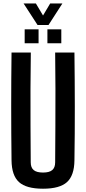

<svg xmlns="http://www.w3.org/2000/svg" viewBox="-20 -1112 510 1140"><path d="M235.5 8.5Q136 8.5 92.8 -30.8Q49.5 -70 48.5 -160Q46.5 -320 46.5 -480.2Q46.5 -640.5 48.5 -800H163Q161.5 -693.5 161 -583.8Q160.5 -474 161.2 -364.2Q162 -254.5 162.5 -148Q162.5 -117 180 -102.2Q197.5 -87.5 235.5 -87.5Q273 -87.5 290.2 -102.2Q307.5 -117 307.5 -148Q308 -254.5 308.8 -364.2Q309.5 -474 309.2 -583.8Q309 -693.5 307.5 -800H422Q424 -640.5 424.2 -480.2Q424.5 -320 422 -160Q421 -70 377.8 -30.8Q334.5 8.5 235.5 8.5ZM261.5 -855V-938H344V-855ZM126.5 -855V-938H209V-855ZM203 -963.5 120 -1091.5H193L235.5 -1020L278 -1091.5H350.5L268 -963.5Z"/></svg>

Font: Big Shoulders Text Thin
Style: Bold
Weight: 700
Version: Version 2.002